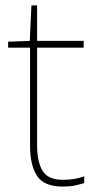

<svg xmlns="http://www.w3.org/2000/svg" viewBox="-20 -679 359 709"><path d="M212 -15Q237 -15 256 -18.5Q275 -22 291 -28V-3Q275 2 256.5 6Q238 10 212 10Q142 10 116.5 -30Q91 -70 91 -140V-503H10V-525L90 -528L96 -659H117V-528H289V-503H117V-143Q117 -82 137 -48.5Q157 -15 212 -15Z"/></svg>

Font: Noto Sans Sinhala UI Thin
Style: Regular
Weight: 100
Designer: Jelle Bosma - Monotype Design Team
Foundry: Monotype Imaging Inc.
Version: Version 2.006; ttfautohint (v1.8.4.7-5d5b)